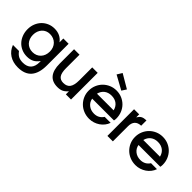

<svg xmlns="http://www.w3.org/2000/svg" viewBox="28 -1700 2810 2810"><g transform="rotate(45 1433.0 -295.0)"><path d="M170 36Q203 81 239 99.5Q275 118 330 118Q413 118 456.5 72.5Q500 27 500 -61V-86Q463 -34 418 -10.5Q373 13 309 13Q249 13 198.5 -9Q148 -31 111.5 -69.5Q75 -108 54 -161.5Q33 -215 33 -278Q33 -340 54 -392.5Q75 -445 111.5 -483Q148 -521 198.5 -543Q249 -565 308 -565Q432 -565 500 -473V-552H609V-103Q609 219 327 219Q224 219 151 171.5Q78 124 45 36ZM321 -91Q360 -91 392 -104.5Q424 -118 447.5 -143Q471 -168 483.5 -202Q496 -236 496 -278Q496 -318 483 -351.5Q470 -385 446 -409.5Q422 -434 389 -447.5Q356 -461 316 -461Q279 -461 248 -447.5Q217 -434 194.5 -409Q172 -384 159.5 -350.5Q147 -317 147 -276Q147 -235 159.5 -201Q172 -167 195 -142.5Q218 -118 250 -104.5Q282 -91 321 -91Z M1104 -64Q1069 -22 1032 -4.5Q995 13 940 13Q831 13 776.5 -54.5Q722 -122 722 -255V-552H835V-273Q835 -178 864.5 -134.5Q894 -91 959 -91Q1031 -91 1064.5 -137Q1098 -183 1098 -284V-552H1211V0H1104Z M1471 -809 1685 -683 1639 -612 1423 -731ZM1862 -169Q1849 -129 1822.5 -95.5Q1796 -62 1761 -38Q1726 -14 1684 -0.5Q1642 13 1597 13Q1534 13 1480 -9Q1426 -31 1386.5 -70Q1347 -109 1324 -161.5Q1301 -214 1301 -275Q1301 -336 1323.5 -389Q1346 -442 1385 -481Q1424 -520 1476.5 -542.5Q1529 -565 1590 -565Q1651 -565 1703.5 -542.5Q1756 -520 1794.5 -481Q1833 -442 1855 -388.5Q1877 -335 1877 -273Q1877 -259 1875.5 -249.5Q1874 -240 1872 -228H1421Q1431 -167 1478.5 -129Q1526 -91 1594 -91Q1689 -91 1739 -169ZM1764 -329Q1749 -392 1704 -426.5Q1659 -461 1591 -461Q1525 -461 1480 -426.5Q1435 -392 1419 -329Z M1964 -552H2070V-490Q2083 -511 2096 -525Q2109 -539 2125 -547.5Q2141 -556 2161 -560Q2181 -564 2208 -565V-455Q2077 -450 2077 -312V0H1964Z M2821 -169Q2808 -129 2781.5 -95.5Q2755 -62 2720 -38Q2685 -14 2643 -0.5Q2601 13 2556 13Q2493 13 2439 -9Q2385 -31 2345.5 -70Q2306 -109 2283 -161.5Q2260 -214 2260 -275Q2260 -336 2282.5 -389Q2305 -442 2344 -481Q2383 -520 2435.5 -542.5Q2488 -565 2549 -565Q2610 -565 2662.5 -542.5Q2715 -520 2753.5 -481Q2792 -442 2814 -388.5Q2836 -335 2836 -273Q2836 -259 2834.5 -249.5Q2833 -240 2831 -228H2380Q2390 -167 2437.5 -129Q2485 -91 2553 -91Q2648 -91 2698 -169ZM2723 -329Q2708 -392 2663 -426.5Q2618 -461 2550 -461Q2484 -461 2439 -426.5Q2394 -392 2378 -329Z"/></g></svg>

Font: Involve SemiBold
Style: Regular
Weight: 600
Designer: Stefan Peev
Foundry: Context Ltd.
Version: Version 1.001